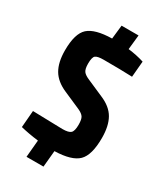

<svg xmlns="http://www.w3.org/2000/svg" viewBox="-223 -880 931 1088"><g transform="rotate(30 242.5 -336.5)"><path d="M459 -186Q459 -74 416.5 -32Q374 10 263 13L253 120H142L152 8Q87 0 35 -13L44 -123Q211 -118 239 -118Q280 -118 293.5 -131Q307 -144 307 -185Q307 -220 297.5 -234.5Q288 -249 262 -261L150 -310Q85 -338 57 -386Q29 -434 29 -512Q29 -622 73 -661.5Q117 -701 227 -703L237 -793H348L338 -698Q395 -691 442 -676L433 -572Q361 -575 246 -575Q206 -575 193 -564.5Q180 -554 180 -512Q180 -477 191 -462Q202 -447 234 -434L337 -389Q404 -361 431.5 -312.5Q459 -264 459 -186Z"/></g></svg>

Font: exo2condensed_b
Style: Bold
Weight: 700
Width: 3
Designer: Natanael Gama
Version: Version 1.001;PS 001.001;hotconv 1.0.70;makeotf.lib2.5.58329